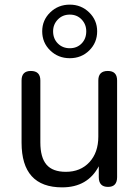

<svg xmlns="http://www.w3.org/2000/svg" viewBox="-20 -799 601 828"><path d="M162 -664Q162 -712 196.5 -745.5Q231 -779 281 -779Q330 -779 364.5 -745.5Q399 -712 399 -664Q399 -615 365 -581.5Q331 -548 281 -548Q231 -548 196.5 -581.5Q162 -615 162 -664ZM352 -664Q352 -694 332 -715Q312 -736 281 -736Q250 -736 229.5 -715Q209 -694 209 -664Q209 -632 229.5 -611.5Q250 -591 281 -591Q312 -591 332 -611.5Q352 -632 352 -664ZM248 9Q73 9 73 -184V-452Q73 -493 113 -493Q154 -493 154 -452V-185Q154 -120 180.5 -89Q207 -58 264 -58Q327 -58 365.5 -99.5Q404 -141 404 -210V-452Q404 -493 445 -493Q485 -493 485 -452V-35Q485 7 446 7Q406 7 406 -35V-82Q358 9 248 9Z"/></svg>

Font: Nunito
Style: Regular
Weight: 400
Designer: Vernon Adams
Foundry: Vernon Adams
Version: Version 3.602